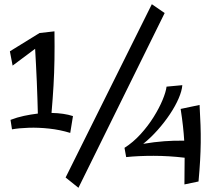

<svg xmlns="http://www.w3.org/2000/svg" viewBox="-20 -872 1032 913"><path d="M40 -560 27 -628 168 -715 239 -723Q240 -650 239 -588Q238 -526 234.5 -465Q231 -404 225 -335Q284 -334 327 -320L314 -240Q265 -255 214 -260.5Q163 -266 117 -264.5Q71 -263 37 -257L30 -302Q61 -314 94 -321Q127 -328 160 -332Q159 -362 158 -401.5Q157 -441 155 -484Q153 -527 151 -567.5Q149 -608 147 -640ZM353 21 292 -28 702 -852 763 -810ZM857 5Q857 -32 857.5 -63Q858 -94 858 -122Q783 -131 710 -131Q637 -131 580 -125L572 -169Q613 -195 648.5 -234Q684 -273 710.5 -315.5Q737 -358 753 -396.5Q769 -435 772 -460L847 -467Q845 -440 829.5 -404Q814 -368 788 -329Q762 -290 729 -253Q696 -216 661 -188Q714 -197 762 -200.5Q810 -204 856 -203Q854 -236 850 -272.5Q846 -309 839 -354L929 -373Q932 -321 933.5 -278Q935 -235 934.5 -194Q934 -153 931.5 -108Q929 -63 924 -9Z"/></svg>

Font: Marhey
Style: Regular
Weight: 400
Designer: Nur Syamsi & Bustanul Arifin
Foundry: Namelatype
Version: Version 1.000; ttfautohint (v1.8.4.7-5d5b)